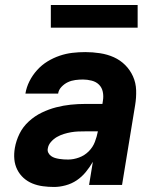

<svg xmlns="http://www.w3.org/2000/svg" viewBox="-20 -735 640 763"><path d="M195 8Q172 8 150 5Q128 2 108.5 -6Q89 -14 73.5 -28Q58 -42 48.5 -61Q39 -80 37 -102Q35 -124 39 -147Q44 -176 57.5 -203.5Q71 -231 94.5 -252.5Q118 -274 146 -287.5Q174 -301 203 -308.5Q232 -316 261 -319Q290 -322 319 -322H387L389 -335Q392 -353 388.5 -370Q385 -387 373.5 -398.5Q362 -410 344.5 -414.5Q327 -419 310 -419Q295 -419 279.5 -417Q264 -415 250 -408.5Q236 -402 224.5 -390Q213 -378 211 -363H81Q85 -388 97 -412Q109 -436 127.5 -456.5Q146 -477 169 -491Q192 -505 217 -513.5Q242 -522 267.5 -525Q293 -528 319 -528Q348 -528 377.5 -523.5Q407 -519 432.5 -507.5Q458 -496 477.5 -476.5Q497 -457 508.5 -431.5Q520 -406 521 -376.5Q522 -347 517 -317L465 0H334L349 -92Q337 -71 321 -51.5Q305 -32 285 -18.5Q265 -5 241 1.5Q217 8 195 8ZM251 -101Q272 -101 294 -109Q316 -117 332.5 -133.5Q349 -150 357 -171Q365 -192 369 -213H319Q305 -213 291 -212.5Q277 -212 262.5 -209.5Q248 -207 233.5 -202.5Q219 -198 206 -190.5Q193 -183 182.5 -171Q172 -159 170 -145Q168 -136 172 -128Q176 -120 183 -115Q190 -110 198 -107.5Q206 -105 215.5 -103.5Q225 -102 233.5 -101.5Q242 -101 251 -101ZM182 -625V-715H527V-625Z"/></svg>

Font: Iosevka XBd Ex Obl
Style: Regular
Weight: 800
Width: 7
Italic angle: -9°
Monospace: yes
Designer: Belleve Invis
Foundry: Belleve Invis
Version: Version 32.5.0; ttfautohint (v1.8.4)